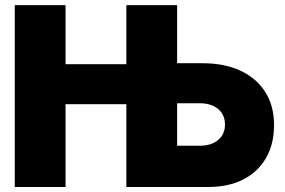

<svg xmlns="http://www.w3.org/2000/svg" viewBox="-20 -748 1139 768"><path d="M39.1 0V-727.5H242.2V-491.2H485.4V-727.5H688.5V-495.1H790Q877.9 -495.1 942.1 -465.1Q1006.3 -435.1 1041.3 -379.6Q1076.2 -324.2 1076.2 -248Q1076.2 -171.9 1044.2 -116.2Q1012.2 -60.5 953.1 -30.3Q894 0 813.5 0H485.4V-331.1H242.2V0ZM688.5 -335V-165H778.3Q825.2 -165 852.5 -188Q879.9 -210.9 879.9 -250Q879.9 -289.1 852.5 -312Q825.2 -335 778.3 -335Z"/></svg>

Font: Inter Display Black
Style: Regular
Weight: 900
Designer: Rasmus Andersson
Foundry: rsms
Version: Version 4.000;git-a52131595